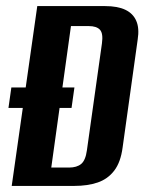

<svg xmlns="http://www.w3.org/2000/svg" viewBox="-20 -611 486 631"><path d="M18.5 0 102.5 -591H325Q366.5 -591 392 -578.8Q417.5 -566.6 427.9 -542.3Q438.4 -518.1 432.5 -481.1L383 -126.6Q376.7 -78 355.4 -50.2Q334 -22.4 300.9 -11.2Q267.8 0 224.3 0ZM7.8 -256.2 17.3 -323.5H224.6L215.1 -256.2ZM148.5 -60.3H206.5Q232.5 -60.3 246.8 -72.2Q261.1 -84.1 265.6 -117L315 -468.2Q319.6 -501.1 308.5 -513.2Q297.5 -525.3 271.6 -525.3H213.2Z"/></svg>

Font: Alumni Sans Thin
Style: Italic
Weight: 100
Italic angle: -8°
Designer: Robert E. Leuschke
Foundry: Robert E. Leuschke
Version: Version 1.016